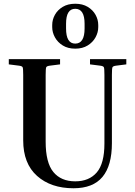

<svg xmlns="http://www.w3.org/2000/svg" viewBox="-20 -996 724 1026"><path d="M461 -652V-680H655V-652L600 -645Q584 -643 581 -636.5Q578 -630 578 -596V-231Q578 -111 527.5 -50.5Q477 10 373 10Q252 10 178 -56Q104 -122 104 -246V-596Q104 -630 101 -636.5Q98 -643 82 -645L27 -652V-680H301V-652L246 -645Q230 -643 227 -636.5Q224 -630 224 -596V-239Q224 -127 265 -77Q306 -27 382 -27Q456 -27 497 -74.5Q538 -122 538 -229V-596Q538 -630 535 -636.5Q532 -643 516 -645ZM505 -862V-851Q505 -823 490.5 -796.5Q476 -770 448.5 -753Q421 -736 382 -736Q343 -736 315.5 -753Q288 -770 273.5 -796.5Q259 -823 259 -851V-862Q259 -891 273.5 -917Q288 -943 315.5 -959.5Q343 -976 382 -976Q421 -976 448.5 -959.5Q476 -943 490.5 -917Q505 -891 505 -862ZM432 -869Q432 -949 382 -949Q333 -949 333 -869V-844Q333 -763 382 -763Q432 -763 432 -844Z"/></svg>

Font: Inria Serif
Style: Bold
Weight: 700
Designer: Black Foundry Team
Foundry: Black Foundry
Version: Version 1.000; ttfautohint (v1.8.3)